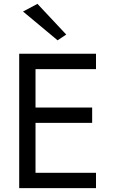

<svg xmlns="http://www.w3.org/2000/svg" viewBox="-20 -980 590 1000"><path d="M175 -960 325 -800 280 -770 100 -920ZM80 0V-700H480V-620H165V-420H460V-340H165V-80H480V0Z"/></svg>

Font: Venryn Sans
Style: Regular
Weight: 400
Designer: Owen Earl, indestructible type* (font) & Cristiano Sobral (main changes)
Version: Version 3.600; ttfautohint (v1.8.3)